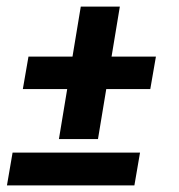

<svg xmlns="http://www.w3.org/2000/svg" viewBox="-20 -560 540 580"><path d="M158 -140 183 -291H49L66 -389H199L224 -540H342L317 -389H451L434 -291H301L276 -140ZM1 0 18 -99H403L386 0Z"/></svg>

Font: Iosevka SS04 Extrabold
Style: Italic
Weight: 800
Italic angle: -9°
Monospace: yes
Designer: Belleve Invis
Foundry: Belleve Invis
Version: Version 19.0.0; ttfautohint (v1.8.4)